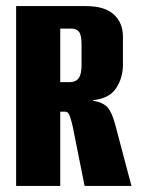

<svg xmlns="http://www.w3.org/2000/svg" viewBox="-20 -611 462 631"><path d="M33 0V-591H262Q324 -591 354 -563.5Q384 -536 384 -491V-399Q384 -355 361.5 -321Q339 -287 286 -282V-280Q320 -274 334 -257.5Q348 -241 358 -204L412 0H258L219 -195Q214 -217 209 -230.5Q204 -244 195 -244H178V0ZM178 -341H209Q229 -341 238.5 -354Q248 -367 248 -397V-465Q248 -495 240 -506Q232 -517 214 -517H178Z"/></svg>

Font: Alumni Sans ExtraBold
Style: Regular
Weight: 800
Designer: Robert E. Leuschke
Foundry: Robert E. Leuschke
Version: Version 1.018